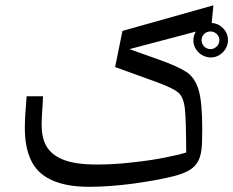

<svg xmlns="http://www.w3.org/2000/svg" viewBox="-20 -699 889 732"><path d="M793.5 -678.7 446.8 -581.1 418.9 -443.4 580.6 -384.8C620.6 -370.1 647 -356.9 660.2 -345.7C672.9 -334.5 681.2 -314.5 684.6 -286.6C688 -258.3 689.5 -202.1 689.9 -117.7C670.4 -111.3 642.6 -105 606 -97.7C569.3 -90.3 527.8 -84.5 482.4 -79.6C437 -74.2 392.1 -71.8 348.6 -71.8C293.5 -71.8 250.5 -78.1 219.7 -90.8C158.7 -115.7 138.7 -159.7 138.7 -225.6C138.7 -237.3 139.6 -257.3 141.6 -286.1C143.1 -305.2 143.6 -320.3 144 -332H81.5C77.1 -281.2 74.7 -240.7 74.7 -210.4C74.7 -163.1 82 -123 97.2 -90.3C126.5 -25.4 196.3 13.2 319.8 13.2C369.1 13.2 425.8 9.3 488.8 1C551.8 -7.8 605 -17.6 647.9 -28.8C675.3 -36.1 696.3 -45.4 710.9 -56.2C740.2 -77.6 750.5 -110.8 750.5 -171.4L751 -208C751 -275.4 746.6 -324.7 737.3 -356C728 -386.7 712.9 -409.7 691.9 -423.8C670.9 -438 634.3 -454.6 583 -472.7L473.6 -511.7L726.6 -578.6C720.2 -568.4 717.3 -556.6 717.3 -544.4C717.3 -509.3 748 -480 784.2 -480C819.3 -480 849.1 -510.7 849.1 -545.4C849.1 -563 843.3 -578.1 831.1 -590.8C818.8 -603.5 804.2 -610.4 787.1 -611.3ZM782.2 -511.7C764.2 -511.7 748.5 -526.9 748.5 -545.9C748.5 -564 763.2 -579.1 782.2 -579.1C801.3 -579.1 816.4 -564 816.4 -545.9C816.4 -527.8 801.3 -511.7 782.2 -511.7Z"/></svg>

Font: SG Kara Light
Style: Regular
Weight: 400
Designer: Damoon Khanjanzadeh
Version: Version 1.000